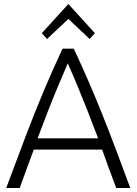

<svg xmlns="http://www.w3.org/2000/svg" viewBox="-20 -935 679 955"><path d="M11 0Q62 -137 106.5 -254.5Q151 -372 196 -479Q241 -586 291 -693H347Q384 -614 417.5 -537Q451 -460 484 -378Q517 -296 552 -203.5Q587 -111 628 0H558Q539 -50 521.5 -97.5Q504 -145 488 -191H148Q131 -145 113.5 -97.5Q96 -50 78 0ZM167 -247H468Q441 -319 417 -380Q393 -441 369 -499Q345 -557 317 -620Q290 -557 265.5 -498.5Q241 -440 217.5 -379.5Q194 -319 167 -247ZM214 -741 188 -770 320 -915 452 -770 426 -741 320 -841Z"/></svg>

Font: Ubuntu Sans Light
Style: Regular
Weight: 300
Designer: Dalton Maag Ltd
Foundry: Dalton Maag Ltd
Version: Version 1.006; ttfautohint (v1.8.4.7-5d5b)